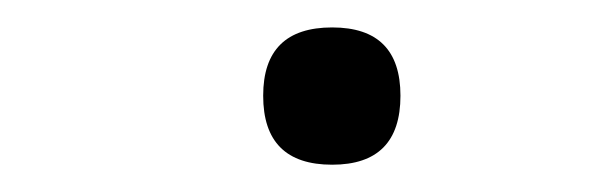

<svg xmlns="http://www.w3.org/2000/svg" viewBox="-20 -375 431 140"><path d="M222.2 -254.9Q171.9 -254.9 171.9 -305.2Q171.9 -355 222.2 -355Q272 -355 272 -305.2Q272 -254.9 222.2 -254.9Z"/></svg>

Font: Caudex
Style: Regular
Weight: 400
Version: Version 1.01